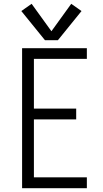

<svg xmlns="http://www.w3.org/2000/svg" viewBox="-20 -988 540 1008"><path d="M96 0H436V-57H158V-361H380V-418H158V-679H436V-735H96ZM216 -777H284L408 -930L354 -968L250 -824L146 -968L92 -930Z"/></svg>

Font: Iosevka SS09 Light
Style: Regular
Weight: 300
Monospace: yes
Designer: Belleve Invis
Foundry: Belleve Invis
Version: Version 5.2.1; ttfautohint (v1.8.3)